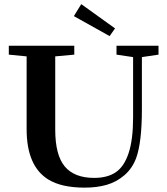

<svg xmlns="http://www.w3.org/2000/svg" viewBox="-20 -881 797 915"><path d="M502.4 -709 332 -804.2 367.2 -861.3 528.3 -745.6ZM383.3 13.2Q273.4 13.2 210.4 -25.4Q106.9 -89.4 106.9 -265.1V-612.3L22 -620.6V-663.1H334V-620.6L243.2 -612.3V-262.7Q243.2 -142.1 288.8 -87.6Q334.5 -33.2 428.7 -33.2Q492.2 -33.2 532 -60.3Q571.8 -87.4 593 -151.6Q614.3 -215.8 614.3 -321.3V-608.9L535.2 -620.6V-663.1H735.4V-620.6L656.2 -608.9V-360.4Q656.2 -202.6 628.9 -127.9Q610.4 -78.1 572.8 -45.9Q535.2 -13.7 488.5 -0.2Q441.9 13.2 383.3 13.2Z"/></svg>

Font: Elstob 6pt SemiBold
Style: Regular
Weight: 600
Designer: Peter S. Baker
Version: Version 1.015